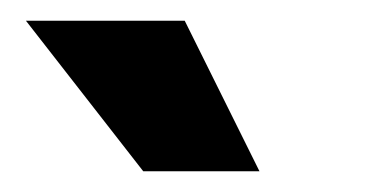

<svg xmlns="http://www.w3.org/2000/svg" viewBox="-20 -764 366 185"><path d="M118 -599 5 -744H158L230 -599Z"/></svg>

Font: Murecho ExtraBold
Style: Regular
Weight: 800
Designer: Neil Summerour
Foundry: Positype
Version: Version 1.010; ttfautohint (v1.8.3)